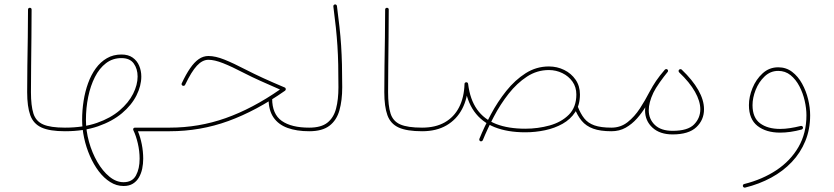

<svg xmlns="http://www.w3.org/2000/svg" viewBox="-20 -620 3852 887"><path d="M105.5 -194.3Q105.5 -127.4 119.9 -87.6Q134.3 -47.9 172.1 -30.8Q210 -13.7 279.8 -13.7H280.3Q284.2 -13.7 286.4 -16.1Q288.6 -18.6 288.6 -22Q288.6 -25.9 286.4 -28.1Q284.2 -30.3 280.3 -30.3H279.8Q212.9 -30.3 179.2 -45.2Q145.5 -60.1 134.3 -95.9Q123 -131.8 123 -194.3Q123 -252 123.8 -316.9Q124.5 -381.8 125.2 -448.2Q126 -514.6 126 -575.7Q126 -579.6 123.8 -581.8Q121.6 -584 117.7 -584Q114.3 -584 111.8 -581.8Q109.4 -579.6 109.4 -575.7Q109.4 -515.1 108.4 -448.5Q107.4 -381.8 106.4 -316.7Q105.5 -251.5 105.5 -194.3Z M272 -22Q272 -18.6 274.4 -16.1Q276.9 -13.7 280.3 -13.7Q367.2 -13.7 433.1 -36.6Q499 -59.6 543.5 -96.9Q587.9 -134.3 610.4 -179Q632.8 -223.6 632.8 -266.6Q632.8 -293 623 -316.2Q613.3 -339.4 593 -353.8Q572.8 -368.2 541 -368.2Q503.4 -368.2 473.9 -351.1Q444.3 -334 422.6 -304.2Q400.9 -274.4 387 -235.8Q373 -197.3 366.2 -153.8Q359.4 -110.4 359.4 -66.4Q359.4 -25.4 368.7 17.6Q377.9 60.5 395.3 100.3Q412.6 140.1 436.3 171.4Q460 202.6 489 220.9Q518.1 239.3 550.8 239.3Q576.7 239.3 594 228.5Q611.3 217.8 621.8 199.7Q632.3 181.6 637 159.2Q641.6 136.7 641.6 113.3Q641.6 80.1 635 46.6Q628.4 13.2 617.2 -13.7H763.7Q767.6 -13.7 769.8 -16.1Q772 -18.6 772 -22Q772 -25.9 769.8 -28.1Q767.6 -30.3 763.7 -30.3H604Q599.6 -30.3 597.4 -28.1Q595.2 -25.9 595.2 -22.5Q595.2 -21.5 595.5 -20.3Q595.7 -19 596.2 -18.1Q608.4 6.8 616.7 42.5Q625 78.1 625 113.3Q625 159.2 608.2 190.4Q591.3 221.7 550.8 221.7Q516.6 221.7 485.4 196Q454.1 170.4 429.7 128.2Q405.3 85.9 391.1 35.2Q377 -15.6 377 -66.4Q377 -121.6 387.5 -172.6Q397.9 -223.6 418.5 -264.2Q439 -304.7 469.7 -328.1Q500.5 -351.6 541 -351.6Q580.1 -351.6 597.9 -326.7Q615.7 -301.8 615.7 -266.6Q615.7 -228 595 -186.8Q574.2 -145.5 532.5 -109.9Q490.7 -74.2 427.7 -52.2Q364.7 -30.3 280.3 -30.3Q276.9 -30.3 274.4 -28.1Q272 -25.9 272 -22Z M942.9 -361.3Q918.9 -361.3 898.2 -346.9Q877.4 -332.5 858.2 -304.4Q838.9 -276.4 819.8 -235.4Q817.9 -231.9 819.3 -228.8Q820.8 -225.6 823.7 -224.1Q826.2 -223.1 828.6 -223.4Q831.1 -223.6 832.8 -225.1Q834.5 -226.6 835.4 -228.5Q864.3 -289.1 889.6 -316.4Q915 -343.8 942.9 -343.8Q970.7 -343.8 1010.5 -328.1Q1050.3 -312.5 1108.4 -282.2Q1142.6 -264.6 1183.3 -246.3Q1224.1 -228 1273.4 -206.5Q1146.5 -118.2 1022.2 -74.2Q897.9 -30.3 763.7 -30.3Q760.3 -30.3 757.6 -28.1Q754.9 -25.9 754.9 -22Q754.9 -18.6 757.6 -16.1Q760.3 -13.7 763.7 -13.7Q905.3 -13.7 1034.7 -60.8Q1164.1 -107.9 1296.4 -200.7Q1300.3 -203.6 1300.3 -208Q1300.3 -210.4 1299.1 -212.6Q1297.9 -214.8 1295.4 -215.8Q1240.7 -238.8 1196.5 -259Q1152.3 -279.3 1116.2 -297.9Q1058.1 -328.1 1016.6 -344.7Q975.1 -361.3 942.9 -361.3ZM1220.7 -164.6Q1220.7 -110.8 1243.4 -77.6Q1266.1 -44.4 1308.3 -29.1Q1350.6 -13.7 1408.2 -13.7H1408.7Q1412.6 -13.7 1414.8 -16.1Q1417 -18.6 1417 -22Q1417 -25.9 1414.8 -28.1Q1412.6 -30.3 1408.7 -30.3H1408.2Q1326.2 -30.3 1281.7 -61.5Q1237.3 -92.8 1237.3 -164.6Q1237.3 -168.5 1235.1 -170.7Q1232.9 -172.9 1229 -172.9Q1225.6 -172.9 1223.1 -170.7Q1220.7 -168.5 1220.7 -164.6Z M1400.4 -22Q1400.4 -18.6 1402.8 -16.1Q1405.3 -13.7 1408.7 -13.7Q1468.8 -13.7 1502 -39.1Q1535.2 -64.5 1548.1 -110.4Q1561 -156.2 1561 -216.8Q1561 -274.9 1559.8 -321.3Q1558.6 -367.7 1555.9 -409.7Q1553.2 -451.7 1548.3 -495.6Q1543.5 -539.6 1536.6 -592.3Q1536.1 -595.7 1533.4 -597.9Q1530.8 -600.1 1527.3 -599.6Q1523.9 -599.1 1521.7 -596.4Q1519.5 -593.8 1520 -590.3Q1526.9 -537.6 1531.5 -493.9Q1536.1 -450.2 1538.8 -408.4Q1541.5 -366.7 1542.5 -320.8Q1543.5 -274.9 1543.5 -216.8Q1543.5 -160.2 1532.5 -118.2Q1521.5 -76.2 1492.4 -53.2Q1463.4 -30.3 1408.7 -30.3Q1405.3 -30.3 1402.8 -28.1Q1400.4 -25.9 1400.4 -22Z M1755.4 -194.3Q1755.4 -127.4 1769.8 -87.6Q1784.2 -47.9 1822 -30.8Q1859.9 -13.7 1929.7 -13.7H1930.2Q1934.1 -13.7 1936.3 -16.1Q1938.5 -18.6 1938.5 -22Q1938.5 -25.9 1936.3 -28.1Q1934.1 -30.3 1930.2 -30.3H1929.7Q1862.8 -30.3 1829.1 -45.2Q1795.4 -60.1 1784.2 -95.9Q1772.9 -131.8 1772.9 -194.3Q1772.9 -252 1773.7 -316.9Q1774.4 -381.8 1775.1 -448.2Q1775.9 -514.6 1775.9 -575.7Q1775.9 -579.6 1773.7 -581.8Q1771.5 -584 1767.6 -584Q1764.2 -584 1761.7 -581.8Q1759.3 -579.6 1759.3 -575.7Q1759.3 -515.1 1758.3 -448.5Q1757.3 -381.8 1756.3 -316.7Q1755.4 -251.5 1755.4 -194.3Z M1921.9 -22Q1921.9 -18.6 1924.3 -16.1Q1926.8 -13.7 1930.2 -13.7Q1996.1 -13.7 2042.7 -40.8Q2089.4 -67.9 2115 -116.7Q2140.6 -165.5 2142.6 -231Q2142.6 -235.4 2140.1 -237.3Q2137.7 -239.3 2134.8 -239.7Q2131.3 -239.7 2128.7 -237.8Q2126 -235.8 2126 -231.9Q2124 -169.4 2100.8 -124.3Q2077.6 -79.1 2034.7 -54.7Q1991.7 -30.3 1930.2 -30.3Q1926.8 -30.3 1924.3 -28.1Q1921.9 -25.9 1921.9 -22ZM2126 -230.5Q2135.7 -154.3 2170.7 -105.2Q2205.6 -56.2 2265.1 -32.5Q2324.7 -8.8 2406.7 -8.8Q2453.1 -8.8 2498 -18.3Q2543 -27.8 2579.3 -48.3Q2615.7 -68.8 2637.5 -102.3Q2659.2 -135.7 2659.2 -183.6Q2659.2 -222.7 2639.2 -251.7Q2619.1 -280.8 2586.4 -296.9Q2553.7 -313 2515.6 -313Q2457.5 -313 2408.4 -281.7Q2359.4 -250.5 2319.1 -200.2Q2278.8 -149.9 2247.8 -91.6Q2216.8 -33.2 2194.8 21Q2193.4 24.9 2194.8 28.1Q2196.3 31.2 2198.7 32.2Q2201.7 33.7 2205.1 32.5Q2208.5 31.2 2210.4 27.8Q2231.9 -24.9 2261.7 -81.5Q2291.5 -138.2 2329.8 -187Q2368.2 -235.8 2414.6 -266.1Q2460.9 -296.4 2515.6 -296.4Q2548.8 -296.4 2577.9 -282.2Q2606.9 -268.1 2624.8 -242.9Q2642.6 -217.8 2642.6 -183.6Q2642.6 -125 2608.2 -90.3Q2573.7 -55.7 2519.5 -40.5Q2465.3 -25.4 2406.7 -25.4Q2328.1 -25.4 2272.2 -47.1Q2216.3 -68.8 2183.8 -114.7Q2151.4 -160.6 2142.6 -232.4Q2142.1 -236.8 2138.9 -238.8Q2135.7 -240.7 2132.3 -239.7Q2129.4 -239.3 2127.4 -236.8Q2125.5 -234.4 2126 -230.5ZM2633.3 -122.6Q2647 -86.4 2667.2 -62Q2687.5 -37.6 2720.5 -25.6Q2753.4 -13.7 2804.2 -13.7H2804.7Q2808.6 -13.7 2810.8 -16.1Q2813 -18.6 2813 -22Q2813 -25.9 2810.8 -28.1Q2808.6 -30.3 2804.7 -30.3H2804.2Q2755.9 -30.3 2726.1 -40.8Q2696.3 -51.3 2679 -73.2Q2661.6 -95.2 2648.9 -128.4Q2647.9 -131.8 2644.8 -133.1Q2641.6 -134.3 2638.2 -133.3Q2634.8 -132.3 2633.5 -129.2Q2632.3 -126 2633.3 -122.6Z M2796.4 -22Q2796.4 -18.6 2798.8 -16.1Q2801.3 -13.7 2804.7 -13.7Q2841.3 -13.7 2870.4 -30Q2899.4 -46.4 2922.6 -72.5Q2945.8 -98.6 2963.9 -128.9Q2981.9 -159.2 2996.1 -187.5Q3008.8 -212.9 3028.3 -240.2Q3047.9 -267.6 3064 -287.1Q3066.4 -289.6 3065.9 -293.2Q3065.4 -296.9 3063 -298.8Q3060.5 -301.3 3057.1 -300.8Q3053.7 -300.3 3051.3 -297.9Q3034.7 -277.8 3014.6 -250.2Q2994.6 -222.7 2980.5 -195.3Q2960.9 -157.2 2936.3 -119.1Q2911.6 -81.1 2879.4 -55.7Q2847.2 -30.3 2804.7 -30.3Q2801.3 -30.3 2798.8 -28.1Q2796.4 -25.9 2796.4 -22ZM2960 -110.4Q2960 -62 2994.1 -30.5Q3028.3 1 3087.4 1Q3161.6 1 3197 -32.5Q3232.4 -65.9 3232.4 -115.2Q3232.4 -157.7 3205.8 -204.3Q3179.2 -251 3129.4 -298.3Q3127 -300.8 3123.3 -300.5Q3119.6 -300.3 3117.2 -297.9Q3114.7 -295.4 3115 -291.7Q3115.2 -288.1 3117.7 -285.6Q3166 -239.7 3190.7 -196Q3215.3 -152.3 3215.3 -115.2Q3215.3 -74.7 3186.5 -45.2Q3157.7 -15.6 3087.4 -15.6Q3033.7 -15.6 3005.4 -42.7Q2977.1 -69.8 2977.1 -110.4Q2977.1 -146.5 2998.3 -191.2Q3019.5 -235.8 3064 -287.1Q3066.4 -289.6 3066.2 -293.2Q3065.9 -296.9 3063.5 -298.8Q3061 -301.3 3057.4 -300.8Q3053.7 -300.3 3051.3 -297.9Q3005.4 -245.1 2982.7 -198Q2960 -150.9 2960 -110.4Z M3575.2 -309.1Q3533.7 -309.1 3503.2 -281.2Q3472.7 -253.4 3456.3 -213.1Q3439.9 -172.9 3439.9 -134.3Q3439.9 -69.3 3479.5 -38.3Q3519 -7.3 3584 -7.3Q3630.4 -7.3 3683.1 -21.5Q3686 -22.5 3688.2 -25.4Q3690.4 -28.3 3689.5 -31.7Q3689 -35.2 3686 -37.1Q3683.1 -39.1 3679.2 -38.1Q3653.8 -31.7 3629.9 -28.1Q3606 -24.4 3584 -24.4Q3526.4 -24.4 3491.5 -50.3Q3456.5 -76.2 3456.5 -134.3Q3456.5 -168 3470.9 -204.6Q3485.4 -241.2 3512.2 -266.8Q3539.1 -292.5 3575.2 -292.5Q3607.9 -292.5 3632.3 -272.7Q3656.7 -252.9 3673.1 -221.4Q3689.5 -189.9 3697.5 -154.5Q3705.6 -119.1 3705.6 -87.4Q3705.6 -4.4 3668.7 59.3Q3631.8 123 3567.1 166Q3502.4 209 3418.5 230Q3415 230.5 3413.1 233.6Q3411.1 236.8 3412.1 240.7Q3413.1 243.7 3416 245.6Q3418.9 247.6 3422.4 246.6Q3487.8 230.5 3542.7 200.7Q3597.7 170.9 3637.9 128.4Q3678.2 85.9 3700.4 31.7Q3722.7 -22.5 3722.7 -87.4Q3722.7 -122.6 3713.4 -161.1Q3704.1 -199.7 3685.5 -233.4Q3667 -267.1 3639.4 -288.1Q3611.8 -309.1 3575.2 -309.1Z"/></svg>

Font: Mikhak VF
Style: Regular
Weight: 100
Designer: Amin Abedi
Version: Version 3.001